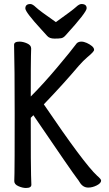

<svg xmlns="http://www.w3.org/2000/svg" viewBox="-20 -918 540 955"><path d="M109 17Q92 17 71.5 8Q51 -1 51 -17Q51 -29 52 -56.5Q53 -84 53 -351Q53 -587 50 -695Q50 -711 77 -711Q95 -711 115 -702Q135 -693 135 -677Q135 -665 134 -639.5Q133 -614 133 -438Q195 -500 264 -582Q333 -664 362 -703Q371 -711 384 -711Q397 -711 411.5 -704.5Q426 -698 437 -689Q448 -680 448 -670Q448 -661 415 -634Q395 -617 372 -591Q297 -502 198 -399Q398 -104 463 -44Q483 -27 483 -20Q483 -7 461.5 4Q440 15 419 15Q392 15 376 -12Q370 -22 362 -32Q342 -57 146 -345L133 -332Q133 -77 134.5 -46.5Q136 -16 136 1Q136 17 109 17ZM251 -726Q226 -726 214.5 -739.5Q203 -753 185 -772Q106 -858 106 -876Q106 -898 131 -898Q142 -898 159 -881.5Q176 -865 258 -808Q342 -868 358 -883Q374 -898 385 -898Q411 -898 411 -877Q411 -857 307 -743Q296 -730 284.5 -728Q273 -726 251 -726Z"/></svg>

Font: LXGW WenKai Mono TC
Style: Bold
Weight: 700
Designer: LXGW / Fontworks Inc.
Foundry: LXGW / Fontworks Inc.
Version: Version 1.330